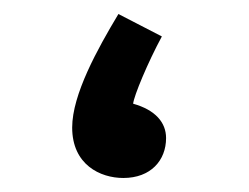

<svg xmlns="http://www.w3.org/2000/svg" viewBox="-20 -250 356 274"><path d="M156 4C195 4 217 -21 217 -53C217 -75 202 -93 170 -102C171 -113 191 -161 211 -198L149 -230C119 -180 83 -115 83 -68C83 -15 123 4 156 4Z"/></svg>

Font: Noto Sans Arabic UI XCn Md
Style: Regular
Weight: 500
Width: 2
Designer: Monotype Design Team, Nadine Chahine and Nizar Qandah
Foundry: Monotype Imaging Inc.
Version: Version 2.010